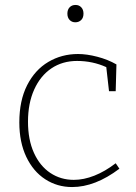

<svg xmlns="http://www.w3.org/2000/svg" viewBox="-20 -748 550 775"><path d="M462 -67Q364 7 271 7Q211 7 162.5 -24.5Q114 -56 86 -115Q58 -174 58 -254Q58 -342 89.5 -404Q121 -466 175 -498Q229 -530 295 -530Q330 -530 372.5 -519Q415 -508 450 -488L447 -380H420L409 -477Q354 -502 291 -502Q232 -502 187.5 -472Q143 -442 118 -386.5Q93 -331 93 -257Q93 -184 117 -131Q141 -78 183 -50Q225 -22 278 -22Q318 -22 361 -39Q404 -56 447 -89ZM252 -693Q252 -709 261 -718.5Q270 -728 285 -728Q299 -728 308 -718.5Q317 -709 317 -693Q317 -676 307.5 -667Q298 -658 284 -658Q270 -658 261 -667.5Q252 -677 252 -693Z"/></svg>

Font: Bitter Pro ExtraLight
Style: Regular
Weight: 275
Designer: Sol Matas, and Bitter project Authors
Foundry: Sol Matas
Version: Version 1.010